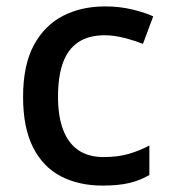

<svg xmlns="http://www.w3.org/2000/svg" viewBox="-20 -569 530 599"><path d="M300 10Q226 10 170 -19Q114 -48 83 -109.5Q52 -171 52 -266Q52 -366 85.5 -428Q119 -490 176.5 -519.5Q234 -549 308 -549Q353 -549 392.5 -539.5Q432 -530 458 -518L426 -432Q398 -443 366.5 -451Q335 -459 307 -459Q257 -459 224.5 -437.5Q192 -416 176.5 -373.5Q161 -331 161 -267Q161 -206 177 -164Q193 -122 224.5 -100.5Q256 -79 303 -79Q348 -79 382 -89Q416 -99 446 -115V-23Q417 -6 383 2Q349 10 300 10Z"/></svg>

Font: Noto Sans Armenian Medium
Style: Regular
Weight: 500
Designer: Monotype Design Team
Foundry: Monotype Imaging Inc.
Version: Version 2.007